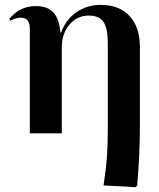

<svg xmlns="http://www.w3.org/2000/svg" viewBox="-20 -550 656 792"><path d="M539.1 222.2 407.2 214.8Q418.5 138.2 421.6 90.3Q424.8 42.5 424.8 -34.2V-368.2Q424.8 -432.6 407.2 -459.2Q389.6 -485.8 346.2 -485.8Q298.3 -485.8 266.6 -448.5Q234.9 -411.1 234.9 -354V0H103V-431.2Q103 -477.1 65.9 -477.1Q46.4 -477.1 22.9 -464.8L18.1 -472.2Q42 -500 68.6 -512.5Q95.2 -524.9 128.9 -524.9Q175.8 -524.9 200.2 -498.5Q224.6 -472.2 229 -416H231.9Q251.5 -469.2 294.9 -499.5Q338.4 -529.8 395 -529.8Q472.2 -529.8 514.6 -483.9Q557.1 -438 557.1 -355V-33.2Q557.1 84 545.9 215.8Z"/></svg>

Font: Display Semibold
Style: Regular
Weight: 600
Designer: Latin by Veronika Burian and Jose Scaglione. Greek by Irene Vlachou. Cyrillic by Vera Evstafieva.
Foundry: TypeTogether
Version: Version 3.002